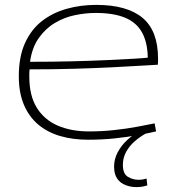

<svg xmlns="http://www.w3.org/2000/svg" viewBox="-20 -562 717 786"><path d="M341 10Q277 10 225 -5.5Q173 -21 135.5 -53Q98 -85 77.5 -134Q57 -183 57 -250Q57 -330 82.5 -386Q108 -442 152 -476Q196 -510 253 -526Q310 -542 374 -542Q500 -542 563.5 -489Q627 -436 627 -322Q627 -317 627 -310Q627 -303 626 -297Q604 -296 556 -293Q508 -290 438.5 -286.5Q369 -283 283.5 -280.5Q198 -278 101 -278Q100 -270 100 -263Q100 -256 100 -248Q100 -170 131 -120.5Q162 -71 217 -47.5Q272 -24 345 -24Q397 -24 447.5 -29.5Q498 -35 541 -43Q584 -51 613 -57L619 -24Q589 -17 545.5 -9Q502 -1 450 4.5Q398 10 341 10ZM103 -309Q193 -309 273.5 -311Q354 -313 418.5 -316Q483 -319 526 -321.5Q569 -324 585 -326Q584 -388 561.5 -429Q539 -470 492 -489.5Q445 -509 372 -509Q331 -509 287 -500Q243 -491 204.5 -468Q166 -445 138.5 -406Q111 -367 103 -309ZM538 204Q516 204 494.5 196Q473 188 460 169.5Q447 151 447 120Q447 90 461.5 62Q476 34 501 11Q526 -12 557 -27L578 -16Q554 -3 532 16Q510 35 496.5 59.5Q483 84 483 113Q483 149 503 161.5Q523 174 547 174Q557 174 565 172.5Q573 171 580 169L583 197Q574 200 563 202Q552 204 538 204Z"/></svg>

Font: Georama Expanded ExtraLight
Style: Regular
Weight: 250
Width: 7
Designer: Jean-Baptiste Levee
Foundry: Production Type
Version: Version 1.001